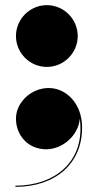

<svg xmlns="http://www.w3.org/2000/svg" viewBox="-20 -570 378 746"><path d="M42 -430C42 -364 96 -310 162 -310C228 -310 282 -364 282 -430C282 -496 228 -550 162 -550C96 -550 42 -496 42 -430ZM42 -109C42 -46 87 10 160 10C221 10 284.5 -41.5 290 -109C312.5 59 191.5 151.5 40 151.5V156C195 156 299 66 299 -74C299 -167 238 -228 169 -228C101 -228 42 -172 42 -109Z"/></svg>

Font: Bodoni* 36pt Fatface
Style: Regular
Weight: 900
Version: Version 2.3